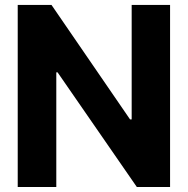

<svg xmlns="http://www.w3.org/2000/svg" viewBox="-20 -747 750 767"><path d="M659.4 -727.3H506V-269.9H499.6L185.7 -727.3H50.8V0H204.9V-458.1H209.9L526.6 0H659.4Z"/></svg>

Font: RED Number
Style: Bold
Weight: 700
Designer: RED UED
Foundry: rsms
Version: Version 1.003;FEAKit 1.0